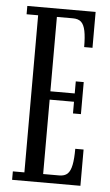

<svg xmlns="http://www.w3.org/2000/svg" viewBox="-52 -735 443 770"><g transform="rotate(5 170.0 -350.0)"><path d="M26.5 0V-34H73V-666.5H26.5V-700H301.5V-555.5H268Q268 -596 263 -620.5Q258 -645 246.5 -655.8Q235 -666.5 213 -666.5H148.5V-367H246.5V-415.5H278.5V-286.5H246.5V-333.5H148.5V-34H213Q235 -34 246.5 -45Q258 -56 263 -80.8Q268 -105.5 268 -146H301.5V0Z"/></g></svg>

Font: Imbue Thin 10pt
Style: Regular
Weight: 400
Version: Version 1.102